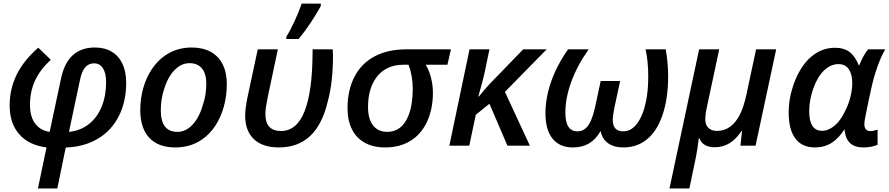

<svg xmlns="http://www.w3.org/2000/svg" viewBox="-20 -818 4992 1078"><path d="M34.2 -225.6Q34.2 -318.8 73.5 -398.7Q112.8 -478.5 194.8 -550.3L265.1 -482.4Q205.1 -427.2 176.8 -365.7Q148.4 -304.2 148.4 -228.5Q148.4 -164.1 176.8 -125Q205.1 -85.9 258.8 -77.6L322.3 -375.5Q358.4 -551.3 512.7 -551.3Q567.9 -551.3 607.4 -527.6Q647 -503.9 667.7 -459.5Q688.5 -415 688.5 -353.5Q688.5 -247.6 647.2 -166Q606 -84.5 529.3 -39.1Q452.1 6.8 349.1 10.3L301.8 240.2H192.9L241.2 9.8Q141.6 -2.9 87.9 -64.5Q34.2 -126 34.2 -225.6ZM550.8 -219.2Q575.7 -280.8 575.7 -356.4Q575.7 -407.7 557.9 -435.1Q540 -462.4 507.8 -462.4Q477.5 -462.4 458 -439.7Q438.5 -417 429.2 -369.6L367.2 -77.6Q431.2 -84 478.5 -120.8Q525.9 -157.7 550.8 -219.2Z M767.6 -199.7Q767.6 -264.2 784.2 -323.2Q800.8 -382.3 832.3 -429.4Q863.8 -476.6 906.7 -506.3Q972.2 -551.3 1056.2 -551.3Q1118.7 -551.3 1162.8 -527.1Q1207 -502.9 1230.2 -456.8Q1253.4 -410.6 1253.4 -345.7Q1253.4 -279.8 1236.8 -219.7Q1220.2 -159.7 1189 -112.1Q1157.7 -64.5 1114.7 -35.2Q1050.3 9.8 963.9 9.8Q868.7 9.8 818.1 -44.4Q767.6 -98.6 767.6 -199.7ZM1121.1 -235.8Q1138.2 -286.6 1138.2 -348.6Q1138.2 -404.3 1113.8 -433.8Q1089.4 -463.4 1043.9 -463.4Q998 -463.4 960.7 -425.3Q923.3 -387.2 902.3 -320.8Q882.8 -262.2 882.8 -198.2Q882.8 -77.6 976.6 -77.6Q1024.9 -77.6 1063.2 -120.4Q1101.6 -163.1 1121.1 -235.8Z M1356.4 -169.4Q1356.4 -205.6 1369.6 -272L1427.2 -541H1540L1482.9 -271Q1475.6 -233.9 1472.9 -215.6Q1470.2 -197.3 1470.2 -176.8Q1470.2 -82.5 1557.6 -82.5Q1647 -82.5 1690.9 -195.3Q1733.4 -305.7 1734.9 -515.1V-541H1848.1Q1849.6 -522.9 1849.6 -507.8Q1849.6 -355 1820.8 -251Q1790.5 -119.6 1721.9 -54.9Q1653.3 9.8 1545.4 9.8Q1454.1 9.8 1405.3 -36.9Q1356.4 -83.5 1356.4 -169.4ZM1673.8 -797.9H1781.2V-784.2Q1756.3 -738.3 1722.7 -688Q1689 -637.7 1656.7 -599.1H1587.4V-611.3Q1608.9 -645.5 1633.8 -699.2Q1658.7 -752.9 1673.8 -797.9Z M1931.2 -210.4Q1931.2 -313.5 1971.2 -388.9Q2011.2 -464.4 2085.9 -502.9Q2159.2 -541 2261.7 -541H2511.7L2492.2 -454.6H2370.1Q2389.2 -423.8 2399.9 -381.8Q2410.6 -339.8 2410.6 -297.9Q2410.6 -203.1 2376.2 -131.6Q2341.8 -60.1 2279.8 -24.4Q2221.7 9.8 2142.1 9.8Q2075.7 9.8 2028.3 -16.4Q1981 -42.5 1956.1 -92Q1931.2 -141.6 1931.2 -210.4ZM2274.4 -171.4Q2297.4 -231.4 2297.4 -322.3Q2297.4 -355 2291.3 -390.1Q2285.2 -425.3 2273.9 -454.6H2245.6Q2187 -454.6 2144 -429.2Q2101.1 -403.8 2076.2 -356Q2046.4 -299.3 2046.4 -216.8Q2046.4 -149.9 2074.7 -113.8Q2103 -77.6 2154.3 -77.6Q2195.8 -77.6 2226.1 -101.3Q2256.3 -125 2274.4 -171.4Z M2616.2 -541H2728L2699.7 -404.8Q2690.4 -363.3 2665.5 -275.9H2668.5Q2702.1 -318.4 2734.9 -352.5L2917.5 -541H3049.3L2814.9 -302.2L2955.1 0H2829.1L2728 -235.4L2651.4 -173.8L2614.7 0H2502.9Z M3042.5 -181.2Q3042.5 -269 3074.5 -360.1Q3106.4 -451.2 3169.4 -541H3285.2Q3221.7 -451.7 3188 -360.4Q3154.3 -269 3154.3 -186Q3154.3 -132.3 3171.4 -106.4Q3188.5 -80.6 3223.1 -80.6Q3254.4 -80.6 3276.4 -105.5Q3302.2 -135.3 3319.8 -210.4L3352.5 -363.3H3461.9L3430.2 -216.8Q3420.4 -168.9 3420.4 -144.5Q3420.4 -80.6 3479.5 -80.6Q3515.1 -80.6 3543.5 -108.6Q3571.8 -136.7 3590.8 -189.5Q3619.6 -271.5 3619.6 -388.7Q3619.6 -475.6 3604.5 -541H3717.8Q3723.6 -509.3 3727.5 -468.5Q3731.4 -427.7 3731.4 -390.1Q3731.4 -265.1 3699.7 -172.1Q3668 -79.1 3609.9 -33.7Q3554.7 9.8 3480.5 9.8Q3426.8 9.8 3394 -13.9Q3361.3 -37.6 3352.5 -81.5H3351.6Q3324.7 -34.7 3286.9 -12.5Q3249 9.8 3196.3 9.8Q3122.1 9.8 3082.3 -39.6Q3042.5 -88.9 3042.5 -181.2Z M3905.3 -541H4018.1L3949.2 -218.3Q3939.9 -176.3 3939.9 -147.9Q3939.9 -116.7 3957.5 -99.9Q3975.1 -83 4005.4 -83Q4046.4 -83 4078.6 -106Q4110.8 -128.9 4133.8 -173.8Q4155.8 -216.8 4171.4 -289.6L4225.1 -541H4337.9L4222.2 0H4137.2L4146 -82H4142.6Q4084 8.8 3993.2 8.8Q3959.5 8.8 3937.7 -4.2Q3916 -17.1 3906.7 -41H3903.3Q3897 20.5 3879.4 102.1L3850.6 240.2H3738.8Z M4408.2 -185.5Q4408.2 -253.4 4426.3 -314Q4442.9 -373.5 4471.9 -423.1Q4501 -472.7 4538.6 -502.9Q4596.7 -549.8 4668 -549.8Q4718.3 -549.8 4749.8 -526.1Q4781.2 -502.4 4801.3 -452.1H4804.7Q4827.6 -509.3 4854 -541H4950.7Q4929.2 -506.8 4907.5 -446.5Q4885.7 -386.2 4871.1 -318.4Q4847.2 -209 4838.4 -161.6Q4833 -136.2 4833 -121.6Q4833 -82 4867.2 -82Q4884.3 -82 4907.2 -90.3V-5.4Q4873.5 9.8 4828.1 9.8Q4778.8 9.8 4753.2 -14.2Q4727.5 -38.1 4722.2 -85V-92.8Q4688 -40 4647.9 -15.1Q4607.9 9.8 4555.2 9.8Q4483.4 9.8 4445.8 -40Q4408.2 -89.8 4408.2 -185.5ZM4686 -132.3Q4706.5 -157.2 4722.2 -189.5Q4742.7 -226.6 4753.9 -270.5Q4765.1 -314.5 4765.1 -352.1Q4765.1 -400.4 4745.8 -429.2Q4726.6 -458 4688 -458Q4644 -458 4607.2 -422.9Q4570.3 -387.7 4546.9 -322.8Q4523.4 -257.8 4523.4 -193.8Q4523.4 -83.5 4595.7 -83.5Q4618.7 -83.5 4641.8 -96.2Q4665 -108.9 4686 -132.3Z"/></svg>

Font: Viking Open Sans Light
Style: Bold Italic
Weight: 600
Italic angle: -12°
Foundry: Ascender Corporation
Version: Version 2.000